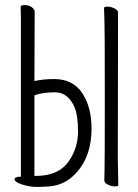

<svg xmlns="http://www.w3.org/2000/svg" viewBox="-20 -725 540 753"><path d="M174 6Q151 8 123.5 8Q96 8 66.5 -1.5Q37 -11 37 -22Q37 -30 54 -32H62V-653L61 -699Q61 -705 77.5 -705Q94 -705 105 -696.5Q116 -688 116 -680L115 -413V-407Q150 -415 192 -415Q266 -415 302.5 -360Q339 -305 339 -221Q339 -113 280 -48Q236 1 174 6ZM54 -32ZM115 -35H120Q212 -35 252 -96Q286 -147 286 -209Q286 -271 273 -303Q247 -363 196.5 -363Q146 -363 115 -351ZM444 1Q444 6 430.5 6Q417 6 403 -1Q389 -8 389 -18.5Q389 -29 390 -55Q391 -81 391 -350.5Q391 -620 389.5 -648.5Q388 -677 388 -694Q388 -699 401.5 -699Q415 -699 429 -692Q443 -685 443 -676L442 -105Z"/></svg>

Font: LXGW WenKai Mono TC Light
Style: Regular
Weight: 300
Designer: LXGW / Fontworks Inc.
Foundry: LXGW / Fontworks Inc.
Version: Version 1.330